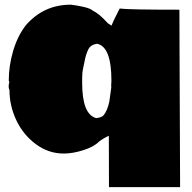

<svg xmlns="http://www.w3.org/2000/svg" viewBox="-20 -625 800 801"><path d="M729 -418.9Q729 -418.9 731.4 155.8H434.6L434.1 -58.6Q408.7 -46.9 392.6 -33.7Q371.1 -12.2 327.1 1.7Q283.2 15.6 246.1 15.6Q182.1 15.6 129.2 -23.9Q76.2 -63.5 47.9 -123.8Q19.5 -184.1 19.5 -249.5Q16.1 -255.9 16.1 -264.2Q16.1 -272.5 19 -282.7Q16.6 -287.1 16.6 -289.6Q16.6 -350.6 34.7 -412.1Q52.7 -473.6 86.9 -518.6Q161.6 -605.5 275.4 -605.5Q295.4 -603.5 326.7 -596.7Q357.9 -589.8 366.2 -581.1Q393.6 -568.4 426.3 -531.7L432.1 -526.4L445.3 -518.1Q453.6 -539.1 460.2 -551.5Q466.8 -564 468.8 -568.4L473.6 -578.6Q473.6 -579.1 476.3 -583.5Q479 -587.9 479.5 -589.4Q512.7 -584.5 728.5 -584.5ZM443.8 -267.1 444.8 -289.1Q444.8 -429.7 385.3 -442.4Q357.4 -438.5 347.9 -418Q338.4 -397.5 334.7 -377.9Q331.1 -358.4 326.9 -341.1Q322.8 -323.7 322.8 -301.3V-278.3Q322.8 -148.4 380.9 -132.3Q403.8 -134.3 412.6 -144.5Q427.7 -163.1 436 -200.7L444.3 -260.3Z"/></svg>

Font: Bowlby One
Style: Regular
Weight: 400
Designer: vernon adams
Foundry: vernon adams
Version: Version 1.001